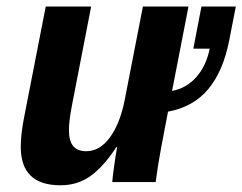

<svg xmlns="http://www.w3.org/2000/svg" viewBox="-20 -548 730 578"><path d="M254.4 -528.3 196.8 -231.9Q187.5 -183.6 187.5 -156.7Q187.5 -123 200.7 -107.9Q213.9 -92.8 239.3 -92.8Q280.3 -92.8 310.5 -133.8Q340.8 -174.8 355 -245.1L410.2 -528.3H547.4L498 -274.4Q541 -282.2 570.8 -315.7Q600.6 -349.1 611.3 -401.4H562L586.4 -528.3H689.9L669.9 -425.8Q651.9 -334 607.2 -280Q562.5 -226.1 485.8 -211.9Q459.5 -76.2 455.6 -48.6Q451.7 -21 448.7 0H317.9Q319.3 -18.1 323.5 -47.4Q327.6 -76.7 332.5 -105H330.1Q292 -46.4 252.7 -18.3Q213.4 9.8 162.1 9.8Q42.5 9.8 42.5 -106Q42.5 -143.1 52.2 -192.9L117.7 -528.3Z"/></svg>

Font: Cousine
Style: Bold Italic
Weight: 700
Italic angle: -12°
Monospace: yes
Designer: Steve Matteson
Foundry: Ascender Corporation
Version: Version 1.20